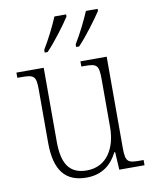

<svg xmlns="http://www.w3.org/2000/svg" viewBox="-86 -831 728 907"><g transform="rotate(-10 277.5 -378.0)"><path d="M314 -619V-606H328C367 -646 422 -721 445 -756V-766H389C370 -721 342 -665 314 -619ZM163 -619V-606H177C216 -646 272 -721 294 -756V-766H238C219 -721 191 -665 163 -619ZM256 10C331 10 377 -29 405 -85H409L414 0H535V-25H518C460 -25 448 -30 448 -99V-536H322V-511H332C397 -511 406 -506 406 -433V-205C406 -107 360 -23 263 -23C173 -23 146 -85 146 -183V-536H15V-511H30C94 -511 105 -506 105 -439V-184C105 -49 156 10 256 10Z"/></g></svg>

Font: Noto Serif Ethiopic SemiCondensed ExtraLight
Style: Regular
Weight: 200
Width: 4
Designer: Monotype Design Team
Foundry: Monotype Imaging Inc.
Version: Version 2.102